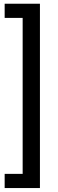

<svg xmlns="http://www.w3.org/2000/svg" viewBox="-20 -832 305 1005"><path d="M4.4 -812.5H189V152.3H4.4V78.1H98.6V-738.3H4.4Z"/></svg>

Font: Vazir FD
Style: FD
Weight: 400
Foundry: Based on Dejavu fonts, by Saber Rastikerdar
Version: Version 26.0.0